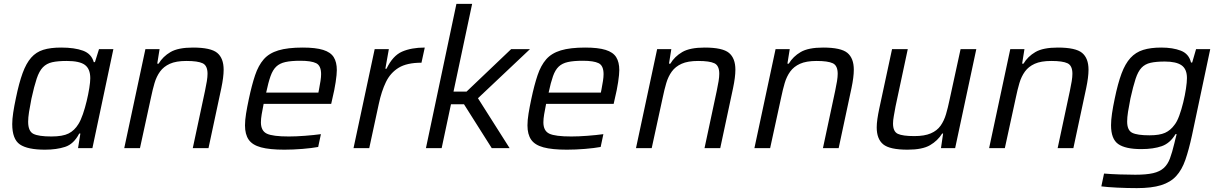

<svg xmlns="http://www.w3.org/2000/svg" viewBox="-20 -763 6291 989"><path d="M212 8Q122 8 82.5 -19Q43 -46 43 -124Q43 -149 48 -182.5Q53 -216 62 -258Q78 -336 96.5 -386.5Q115 -437 140.5 -466Q166 -495 203 -506.5Q240 -518 295 -518Q364 -518 407.5 -502Q451 -486 463 -443H469L490 -510H564L456 0H382L394 -75H388Q360 -21 315.5 -6.5Q271 8 212 8ZM245 -60Q303 -60 333.5 -75.5Q364 -91 384 -124Q396 -143 407 -175Q418 -207 426.5 -242.5Q435 -278 440 -309.5Q445 -341 445 -360Q445 -408 417.5 -428.5Q390 -449 324 -449Q278 -449 249 -442.5Q220 -436 201 -416.5Q182 -397 169 -358Q156 -319 142 -255Q134 -215 129.5 -186Q125 -157 125 -136Q125 -87 152 -73.5Q179 -60 245 -60Z M620 0 729 -510H802L790 -435H797Q819 -472 858.5 -495Q898 -518 974 -518Q1066 -518 1099 -490.5Q1132 -463 1132 -404Q1132 -366 1120 -309L1054 0H973L1036 -295Q1042 -323 1045.5 -345Q1049 -367 1049 -383Q1049 -425 1024 -437Q999 -449 940 -449Q887 -449 855 -434.5Q823 -420 804.5 -394.5Q786 -369 776 -335Q766 -301 758 -262L701 0Z M1445 8Q1369 8 1324.5 -4Q1280 -16 1261 -43.5Q1242 -71 1242 -117Q1242 -144 1247.5 -178Q1253 -212 1262 -254Q1277 -325 1294 -375.5Q1311 -426 1338.5 -457.5Q1366 -489 1414 -503.5Q1462 -518 1539 -518Q1606 -518 1644.5 -506Q1683 -494 1699 -468.5Q1715 -443 1715 -402Q1715 -380 1709 -340Q1703 -300 1692 -255L1686 -228H1338Q1332 -198 1328 -174.5Q1324 -151 1324 -133Q1324 -89 1354.5 -74.5Q1385 -60 1468 -60Q1504 -60 1550.5 -63.5Q1597 -67 1633 -72L1619 -6Q1587 0 1538.5 4Q1490 8 1445 8ZM1351 -286H1620L1623 -301Q1628 -327 1631 -346.5Q1634 -366 1634 -381Q1634 -425 1608.5 -437.5Q1583 -450 1527 -450Q1480 -450 1450.5 -443.5Q1421 -437 1403 -420Q1385 -403 1373.5 -370.5Q1362 -338 1351 -286Z M1801 0 1910 -510H1983L1965 -409H1971Q2003 -476 2051 -497Q2099 -518 2168 -518L2151 -440Q2076 -440 2033.5 -414Q1991 -388 1968 -340.5Q1945 -293 1931 -227L1882 0Z M2174 0 2331 -743H2412L2316 -291H2383L2613 -510H2710L2442 -257L2605 0H2513L2370 -226H2303L2255 0Z M2900 8Q2824 8 2779.5 -4Q2735 -16 2716 -43.5Q2697 -71 2697 -117Q2697 -144 2702.5 -178Q2708 -212 2717 -254Q2732 -325 2749 -375.5Q2766 -426 2793.5 -457.5Q2821 -489 2869 -503.5Q2917 -518 2994 -518Q3061 -518 3099.5 -506Q3138 -494 3154 -468.5Q3170 -443 3170 -402Q3170 -380 3164 -340Q3158 -300 3147 -255L3141 -228H2793Q2787 -198 2783 -174.5Q2779 -151 2779 -133Q2779 -89 2809.5 -74.5Q2840 -60 2923 -60Q2959 -60 3005.5 -63.5Q3052 -67 3088 -72L3074 -6Q3042 0 2993.5 4Q2945 8 2900 8ZM2806 -286H3075L3078 -301Q3083 -327 3086 -346.5Q3089 -366 3089 -381Q3089 -425 3063.5 -437.5Q3038 -450 2982 -450Q2935 -450 2905.5 -443.5Q2876 -437 2858 -420Q2840 -403 2828.5 -370.5Q2817 -338 2806 -286Z M3256 0 3365 -510H3438L3426 -435H3433Q3455 -472 3494.5 -495Q3534 -518 3610 -518Q3702 -518 3735 -490.5Q3768 -463 3768 -404Q3768 -366 3756 -309L3690 0H3609L3672 -295Q3678 -323 3681.5 -345Q3685 -367 3685 -383Q3685 -425 3660 -437Q3635 -449 3576 -449Q3523 -449 3491 -434.5Q3459 -420 3440.5 -394.5Q3422 -369 3412 -335Q3402 -301 3394 -262L3337 0Z M3866 0 3975 -510H4048L4036 -435H4043Q4065 -472 4104.5 -495Q4144 -518 4220 -518Q4312 -518 4345 -490.5Q4378 -463 4378 -404Q4378 -366 4366 -309L4300 0H4219L4282 -295Q4288 -323 4291.5 -345Q4295 -367 4295 -383Q4295 -425 4270 -437Q4245 -449 4186 -449Q4133 -449 4101 -434.5Q4069 -420 4050.5 -394.5Q4032 -369 4022 -335Q4012 -301 4004 -262L3947 0Z M4655 8Q4563 8 4529.5 -19.5Q4496 -47 4496 -107Q4496 -126 4499.5 -150.5Q4503 -175 4509 -203L4575 -510H4656L4593 -215Q4588 -187 4584 -165Q4580 -143 4580 -127Q4580 -85 4605 -73.5Q4630 -62 4690 -62Q4742 -62 4774.5 -76Q4807 -90 4825 -115.5Q4843 -141 4853 -175Q4863 -209 4871 -248L4928 -510H5009L4900 0H4827L4838 -75H4833Q4810 -38 4770.5 -15Q4731 8 4655 8Z M5075 0 5184 -510H5257L5245 -435H5252Q5274 -472 5313.5 -495Q5353 -518 5429 -518Q5521 -518 5554 -490.5Q5587 -463 5587 -404Q5587 -366 5575 -309L5509 0H5428L5491 -295Q5497 -323 5500.5 -345Q5504 -367 5504 -383Q5504 -425 5479 -437Q5454 -449 5395 -449Q5342 -449 5310 -434.5Q5278 -420 5259.5 -394.5Q5241 -369 5231 -335Q5221 -301 5213 -262L5156 0Z M5836 206Q5787 206 5735 203.5Q5683 201 5653 197L5667 131Q5702 134 5747 135.5Q5792 137 5828 137Q5885 137 5919.5 129Q5954 121 5974.5 102.5Q5995 84 6006.5 53Q6018 22 6029 -24Q6032 -36 6035 -49Q6038 -62 6041 -72H6035Q6007 -25 5964 -10Q5921 5 5859 5Q5777 5 5740 -21Q5703 -47 5703 -118Q5703 -144 5708 -178.5Q5713 -213 5722 -255Q5738 -333 5757 -384Q5776 -435 5803 -464.5Q5830 -494 5868.5 -506Q5907 -518 5962 -518Q6021 -518 6062.5 -502Q6104 -486 6115 -441H6121L6141 -510H6214L6120 -66Q6104 8 6086 60Q6068 112 6038.5 144Q6009 176 5960.5 191Q5912 206 5836 206ZM5901 -66Q5953 -66 5981.5 -79Q6010 -92 6030 -120Q6043 -136 6054.5 -167.5Q6066 -199 6075 -236Q6084 -273 6089 -306.5Q6094 -340 6094 -361Q6094 -407 6066.5 -426.5Q6039 -446 5980 -446Q5935 -446 5906.5 -439.5Q5878 -433 5860 -414Q5842 -395 5829.5 -357Q5817 -319 5803 -256Q5795 -216 5790.5 -187Q5786 -158 5786 -137Q5786 -92 5812 -79Q5838 -66 5901 -66Z"/></svg>

Font: Saira
Style: Italic
Weight: 400
Italic angle: -12°
Designer: Hector Gatti with collaboration of the Omnibus-Type team
Foundry: Omnibus-Type
Version: Version 1.100; ttfautohint (v1.8.3)